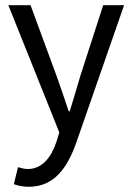

<svg xmlns="http://www.w3.org/2000/svg" viewBox="-20 -506 507 735"><path d="M90 209C188 209 238 136 272 40L455 -486H375L288 -217C275 -174 261 -124 247 -80H243C228 -125 211 -175 196 -217L97 -486H12L207 1L196 37C176 97 141 141 86 141C74 141 59 137 49 134L33 199C49 205 68 209 90 209Z"/></svg>

Font: Giro Sans Regular
Style: Regular
Weight: 400
Designer: Paul D. Hunt
Foundry: Adobe Systems Incorporated
Version: Version 1.000;PS 1.0;hotconv 1.0.88;makeotf.lib2.5.647800